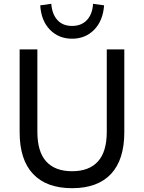

<svg xmlns="http://www.w3.org/2000/svg" viewBox="-20 -978 755 1007"><path d="M358 9Q224 9 153.5 -65.5Q83 -140 83 -285V-719H176V-287Q176 -182 222.5 -131Q269 -80 358 -80Q447 -80 493.5 -131Q540 -182 540 -287V-719H632V-285Q632 -140 562 -65.5Q492 9 358 9ZM358 -775Q288 -775 242 -822Q196 -869 191 -950L249 -958Q253 -904 281 -873Q309 -842 358 -842Q407 -842 436 -873Q465 -904 468 -958L526 -950Q520 -869 474 -822Q428 -775 358 -775Z"/></svg>

Font: Nunitoga
Style: Medium
Weight: 500
Designer: Vernon Adams
Foundry: Vernon Adams
Version: Version 1.0